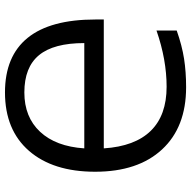

<svg xmlns="http://www.w3.org/2000/svg" viewBox="-18 -747 775 779"><g transform="rotate(90 369.5 -357.5)"><path d="M355 -68.8Q455.1 -68.8 514.6 -132.6Q574.2 -196.3 582 -312H154.8Q154.8 -187.5 203.9 -128.2Q252.9 -68.8 355 -68.8ZM332 -646Q222.2 -646 104 -605V-687Q165 -708.5 218.3 -716.8Q271.5 -725.1 334 -725.1Q496.1 -725.1 586.4 -627.4Q676.8 -529.8 676.8 -356Q676.8 -185.1 592 -87.6Q507.3 9.8 355 9.8Q208 9.8 133.5 -82.3Q59.1 -174.3 59.1 -356.9V-391.1H582Q573.7 -517.6 510.7 -581.8Q447.8 -646 332 -646Z"/></g></svg>

Font: NotoSans
Style: Regular
Weight: 400
Designer: Monotype Design team
Foundry: Monotype Imaging Inc.
Version: Version 1.04; ttfautohint (v1.4.1)